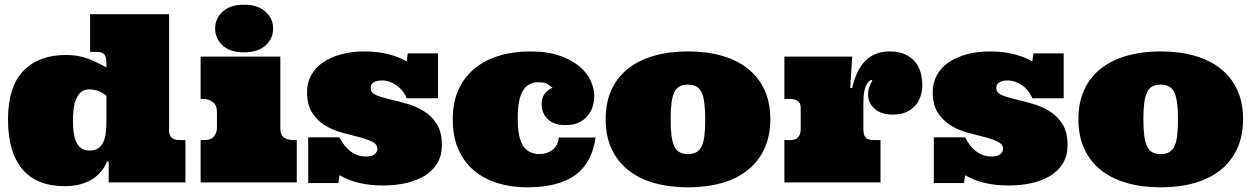

<svg xmlns="http://www.w3.org/2000/svg" viewBox="-20 -780 5355 821"><path d="M703.1 -719.2V-221.2Q703.1 -201.2 714.1 -191.2Q725.1 -181.2 745.1 -181.2H772.9V0H444.8V-88.9H437Q429.2 -67.9 414.1 -48.8Q398.9 -29.8 377 -15.4Q355 -1 325 7.6Q294.9 16.1 256.8 16.1Q137.2 16.1 75.7 -56.4Q14.2 -128.9 14.2 -269Q14.2 -409.2 80.1 -477.1Q146 -544.9 261.2 -544.9Q292 -544.9 316.4 -540Q340.8 -535.2 360.8 -527.6Q380.9 -520 398.9 -510.5Q417 -501 435.1 -492.2V-509.8Q435.1 -536.1 426 -547.1Q417 -558.1 391.1 -558.1H365.2V-719.2ZM292 -264.2Q292 -237.8 294.9 -214.4Q297.9 -190.9 305.9 -173.3Q314 -155.8 327.4 -146Q340.8 -136.2 362.8 -136.2Q384.8 -136.2 398.9 -145.5Q413.1 -154.8 421.1 -171.4Q429.2 -188 432.1 -210.9Q435.1 -233.9 435.1 -259.8V-370.1Q422.9 -381.8 402.3 -389.9Q381.8 -397.9 362.8 -397.9Q340.8 -397.9 327.4 -387Q314 -376 305.9 -357.4Q297.9 -338.9 294.9 -314.5Q292 -290 292 -264.2Z M1178.7 -538.1V-233.9Q1178.7 -201.2 1194.8 -191.2Q1210.9 -181.2 1235.8 -181.2H1249V0H837.9V-181.2H856.9Q882.8 -181.2 895.3 -197.5Q907.7 -213.9 907.7 -232.9V-301.8Q907.7 -330.1 889.9 -343.5Q872.1 -356.9 848.6 -356.9H837.9V-538.1ZM899.9 -658.2Q899.9 -700.2 931.9 -730Q963.9 -759.8 1022.9 -759.8Q1083 -759.8 1115.5 -730Q1147.9 -700.2 1147.9 -658.2Q1147.9 -615.2 1115.5 -585.7Q1083 -556.2 1022.9 -556.2Q963.9 -556.2 931.9 -585.7Q899.9 -615.2 899.9 -658.2Z M1853 -359.9H1718.8Q1704.6 -395 1674.8 -415.5Q1645 -436 1612.8 -436Q1590.8 -436 1577.9 -428Q1564.9 -419.9 1564.9 -403.8Q1564.9 -383.8 1587.4 -373.8Q1609.9 -363.8 1643.8 -356Q1677.7 -348.1 1717.3 -337.2Q1756.8 -326.2 1790.8 -305.7Q1824.7 -285.2 1847.2 -250.5Q1869.6 -215.8 1869.6 -159.2Q1869.6 -115.2 1850.1 -82.5Q1830.6 -49.8 1796.6 -28.8Q1762.7 -7.8 1716.8 2.7Q1670.9 13.2 1617.7 13.2Q1565.9 13.2 1519.8 3.2Q1473.6 -6.8 1431.6 -30.8L1426.8 2.9H1297.9V-192.9H1431.6Q1450.7 -153.8 1479.7 -132.3Q1508.8 -110.8 1543.9 -110.8Q1570.8 -110.8 1582.3 -120.8Q1593.8 -130.9 1593.8 -143.1Q1593.8 -163.1 1571.3 -174.1Q1548.8 -185.1 1515.9 -193.6Q1482.9 -202.1 1443.4 -212.6Q1403.8 -223.1 1370.8 -243.2Q1337.9 -263.2 1315.4 -297.1Q1293 -331.1 1293 -386.2Q1293 -425.8 1310.8 -458.5Q1328.6 -491.2 1361.8 -513.7Q1395 -536.1 1439.9 -548.1Q1484.9 -560.1 1538.6 -560.1Q1598.6 -560.1 1646.7 -546.6Q1694.8 -533.2 1718.8 -517.1L1723.6 -551.8H1853Z M2280.8 -428.2Q2238.8 -428.2 2216.3 -392.6Q2193.8 -356.9 2193.8 -273.9Q2193.8 -190.9 2217 -156Q2240.2 -121.1 2288.1 -121.1Q2301.8 -121.1 2315.9 -125.5Q2330.1 -129.9 2341.6 -138.4Q2353 -147 2360.6 -160.4Q2368.2 -173.8 2369.1 -191.9H2526.9Q2511.2 -83 2439.2 -31Q2367.2 21 2233.9 21Q2167 21 2108.9 3.4Q2050.8 -14.2 2007.8 -50Q1964.8 -85.9 1940.4 -140.4Q1916 -194.8 1916 -270Q1916 -341.8 1940.4 -396Q1964.8 -450.2 2009 -486.6Q2053.2 -522.9 2113.5 -541.5Q2173.8 -560.1 2246.1 -560.1Q2322.8 -560.1 2375.5 -541Q2428.2 -522 2460.7 -493.4Q2493.2 -464.8 2507.1 -431.9Q2521 -398.9 2521 -370.1Q2521 -347.2 2514.4 -325.2Q2507.8 -303.2 2492.9 -285.2Q2478 -267.1 2455.1 -256.1Q2432.1 -245.1 2398.9 -245.1Q2367.2 -245.1 2347.2 -254.2Q2327.1 -263.2 2316.2 -276.6Q2305.2 -290 2300.5 -304.9Q2295.9 -319.8 2295.9 -333Q2295.9 -362.8 2310.1 -380.4Q2324.2 -397.9 2342.8 -404.8Q2332 -413.1 2321 -420.7Q2310.1 -428.2 2280.8 -428.2Z M2569.8 -270Q2569.8 -341.8 2594.7 -396Q2619.6 -450.2 2665.8 -486.6Q2711.9 -522.9 2776.9 -541.5Q2841.8 -560.1 2921.9 -560.1Q3002 -560.1 3066.9 -541.5Q3131.8 -522.9 3177.7 -486.6Q3223.6 -450.2 3248.8 -396Q3273.9 -341.8 3273.9 -270Q3273.9 -199.2 3248.8 -144.5Q3223.6 -89.8 3177.7 -53Q3131.8 -16.1 3066.9 2.4Q3002 21 2921.9 21Q2841.8 21 2776.9 2.4Q2711.9 -16.1 2665.8 -53Q2619.6 -89.8 2594.7 -144.5Q2569.8 -199.2 2569.8 -270ZM2847.7 -270Q2847.7 -229 2851.3 -200.4Q2855 -171.9 2863.3 -154.5Q2871.6 -137.2 2885.7 -129.2Q2899.9 -121.1 2921.9 -121.1Q2943.8 -121.1 2957.8 -129.2Q2971.7 -137.2 2980.2 -154.5Q2988.8 -171.9 2992.2 -200.4Q2995.6 -229 2995.6 -270Q2995.6 -352.1 2980.2 -385Q2964.8 -418 2921.9 -418Q2899.9 -418 2885.7 -410.4Q2871.6 -402.8 2863.3 -385.5Q2855 -368.2 2851.3 -339.6Q2847.7 -311 2847.7 -270Z M3624 -538.1 3615.7 -403.8H3624Q3641.1 -481 3680.9 -520.5Q3720.7 -560.1 3784.2 -560.1Q3821.8 -560.1 3848.9 -548.1Q3876 -536.1 3892.6 -516.1Q3909.2 -496.1 3916.5 -470Q3923.8 -443.8 3923.8 -416Q3923.8 -393.1 3917 -370.6Q3910.2 -348.1 3895 -330.1Q3879.9 -312 3856 -301Q3832 -290 3796.9 -290Q3748 -290 3720 -314.9Q3691.9 -339.8 3691.9 -375Q3691.9 -392.1 3695.8 -404.1Q3699.7 -416 3703.9 -423.6Q3708 -431.2 3709.5 -434.6Q3710.9 -438 3706.1 -438Q3695.8 -438 3683.8 -414.6Q3671.9 -391.1 3671.9 -340.8V-229Q3671.9 -203.1 3680.9 -192.1Q3689.9 -181.2 3715.8 -181.2H3745.1V0H3334V-181.2H3362.8Q3382.8 -181.2 3393.3 -194.1Q3403.8 -207 3403.8 -225.1V-317.9Q3403.8 -340.8 3390.4 -348.9Q3377 -356.9 3359.9 -356.9H3334V-538.1Z M4528.3 -359.9H4394Q4379.9 -395 4350.1 -415.5Q4320.3 -436 4288.1 -436Q4266.1 -436 4253.2 -428Q4240.2 -419.9 4240.2 -403.8Q4240.2 -383.8 4262.7 -373.8Q4285.2 -363.8 4319.1 -356Q4353 -348.1 4392.6 -337.2Q4432.1 -326.2 4466.1 -305.7Q4500 -285.2 4522.5 -250.5Q4544.9 -215.8 4544.9 -159.2Q4544.9 -115.2 4525.4 -82.5Q4505.9 -49.8 4471.9 -28.8Q4438 -7.8 4392.1 2.7Q4346.2 13.2 4293 13.2Q4241.2 13.2 4195.1 3.2Q4148.9 -6.8 4106.9 -30.8L4102.1 2.9H3973.1V-192.9H4106.9Q4126 -153.8 4155 -132.3Q4184.1 -110.8 4219.2 -110.8Q4246.1 -110.8 4257.6 -120.8Q4269 -130.9 4269 -143.1Q4269 -163.1 4246.6 -174.1Q4224.1 -185.1 4191.2 -193.6Q4158.2 -202.1 4118.7 -212.6Q4079.1 -223.1 4046.1 -243.2Q4013.2 -263.2 3990.7 -297.1Q3968.3 -331.1 3968.3 -386.2Q3968.3 -425.8 3986.1 -458.5Q4003.9 -491.2 4037.1 -513.7Q4070.3 -536.1 4115.2 -548.1Q4160.2 -560.1 4213.9 -560.1Q4273.9 -560.1 4322 -546.6Q4370.1 -533.2 4394 -517.1L4398.9 -551.8H4528.3Z M4591.3 -270Q4591.3 -341.8 4616.2 -396Q4641.1 -450.2 4687.3 -486.6Q4733.4 -522.9 4798.3 -541.5Q4863.3 -560.1 4943.4 -560.1Q5023.4 -560.1 5088.4 -541.5Q5153.3 -522.9 5199.2 -486.6Q5245.1 -450.2 5270.3 -396Q5295.4 -341.8 5295.4 -270Q5295.4 -199.2 5270.3 -144.5Q5245.1 -89.8 5199.2 -53Q5153.3 -16.1 5088.4 2.4Q5023.4 21 4943.4 21Q4863.3 21 4798.3 2.4Q4733.4 -16.1 4687.3 -53Q4641.1 -89.8 4616.2 -144.5Q4591.3 -199.2 4591.3 -270ZM4869.1 -270Q4869.1 -229 4872.8 -200.4Q4876.5 -171.9 4884.8 -154.5Q4893.1 -137.2 4907.2 -129.2Q4921.4 -121.1 4943.4 -121.1Q4965.3 -121.1 4979.2 -129.2Q4993.2 -137.2 5001.7 -154.5Q5010.3 -171.9 5013.7 -200.4Q5017.1 -229 5017.1 -270Q5017.1 -352.1 5001.7 -385Q4986.3 -418 4943.4 -418Q4921.4 -418 4907.2 -410.4Q4893.1 -402.8 4884.8 -385.5Q4876.5 -368.2 4872.8 -339.6Q4869.1 -311 4869.1 -270Z"/></svg>

Font: Ultra
Style: Regular
Weight: 400
Designer: Astigmatic (AOETI)
Foundry: Astigmatic (AOETI)
Version: Version 1.000